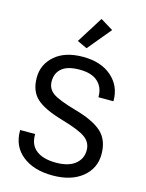

<svg xmlns="http://www.w3.org/2000/svg" viewBox="-142 -1061 881 1160"><g transform="rotate(15 298.0 -481.0)"><path d="M43.9 -194.3Q43.9 -97.7 114.7 -41.5Q185.5 14.6 302.7 14.6Q419.9 14.6 488.3 -41.5Q556.6 -97.7 556.6 -185.5Q556.6 -273.4 504.9 -321.8Q453.1 -370.1 338.9 -402.3Q224.6 -434.6 188 -461.4Q151.4 -488.3 151.4 -534.7Q151.4 -585.9 187 -615.7Q222.7 -645.5 297.9 -645.5Q373 -645.5 411.1 -610.8Q449.2 -576.2 449.2 -519.5V-513.7H543V-519.5Q543 -609.4 476.6 -667.5Q410.2 -725.6 297.9 -725.6Q185.5 -725.6 122.1 -670.4Q58.6 -615.2 58.6 -532.2Q58.6 -449.2 106.9 -404.1Q155.3 -358.9 271.5 -325.2Q383.3 -293 423.6 -263.7Q463.9 -234.4 463.9 -185.5Q463.9 -131.8 422.4 -98.6Q380.9 -65.4 302.7 -65.4Q224.6 -65.4 181.2 -97.7Q137.7 -129.9 137.7 -194.3V-200.2H43.9ZM241.2 -810.1 303.2 -781.2 424.3 -927.2 345.2 -975.6Z"/></g></svg>

Font: Roboto Flex
Style: Regular
Weight: 400
Designer: Berlow after Robertson
Foundry: Google
Version: Version 3.200;gftools[0.9.32]